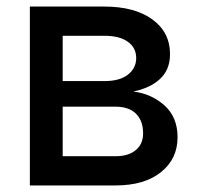

<svg xmlns="http://www.w3.org/2000/svg" viewBox="-20 -565 606 585"><path d="M444 -506Q498 -467 498 -400Q498 -352 467 -324Q438 -297 386 -286Q440 -280 481 -244Q521 -208 521 -147Q521 -81 471 -41Q421 0 332 0H71V-545H298Q390 -545 444 -506ZM394 -108Q416 -126 416 -159Q416 -197 394 -219Q372 -240 332 -240H171V-89H332Q372 -89 394 -108ZM369 -337Q395 -357 395 -388Q395 -420 369 -438Q344 -456 298 -456H171V-318H299Q344 -318 369 -337Z"/></svg>

Font: Sinter Medium
Style: Regular
Weight: 500
Foundry: Adobe & rsms
Version: Version 1.000